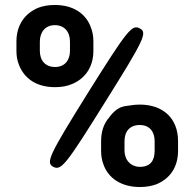

<svg xmlns="http://www.w3.org/2000/svg" viewBox="-20 -741 778 771"><path d="M46 -574V-537C46 -517 49 -498 56 -481C77 -426 126 -391 201 -391C226 -391 249 -395 268 -403C318 -423 355 -468 355 -537V-574C355 -594 352 -613 345 -631C325 -686 275 -721 200 -721C175 -721 153 -717 134 -710C83 -689 46 -644 46 -574ZM200 -640C239 -640 261 -613 261 -574V-537C261 -499 240 -472 201 -472C162 -472 140 -498 140 -537V-574C140 -612 162 -640 200 -640ZM386 -174V-136C386 -116 389 -97 396 -79C416 -25 467 10 542 10C567 10 589 6 608 -1C659 -22 695 -66 695 -136V-174C695 -266 635 -321 541 -321C528 -321 516 -320 505 -318C477 -313 453 -319 411 -260C395 -238 386 -209 386 -174ZM541 -239C580 -239 601 -213 601 -174V-136C601 -95 583 -71 542 -71C505 -71 480 -99 480 -136V-174C480 -213 501 -239 541 -239ZM402 -331C560 -583 573 -611 541 -627C510 -644 491 -620 333 -368C176 -116 163 -88 194 -71C226 -55 245 -79 402 -331Z"/></svg>

Font: Asimov Print
Style: A
Weight: 500
Designer: Google
Version: Version 2.000980: 2014